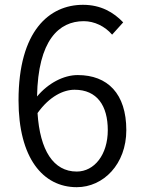

<svg xmlns="http://www.w3.org/2000/svg" viewBox="-20 -765 589 798"><path d="M290 -392C384 -392 428 -325 428 -224C428 -122 372 -52 299 -52C202 -52 146 -140 136 -295C186 -365 244 -392 290 -392ZM299 13C410 13 505 -83 505 -224C505 -376 427 -453 303 -453C244 -453 180 -419 134 -364C138 -598 225 -677 328 -677C372 -677 416 -656 446 -621L492 -672C452 -714 399 -745 325 -745C185 -745 57 -637 57 -348C57 -109 158 13 299 13Z"/></svg>

Font: Source Han Sans JP Normal
Style: Regular
Weight: 350
Designer: Ryoko NISHIZUKA 西塚涼子 (kana, bopomofo & ideographs); Paul D. Hunt (Latin, Greek & Cyrillic); Sandoll Communications 산돌커뮤니
Foundry: Adobe
Version: Version 2.002;hotconv 1.0.116;makeotfexe 2.5.65601